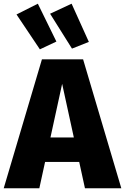

<svg xmlns="http://www.w3.org/2000/svg" viewBox="-39 -1015 674 1035"><path d="M615 0H419L388 -142H204L173 0H-19L187 -695H409ZM359 -274 296 -563 233 -274ZM176 -749 50 -937 165 -995 265 -791ZM349 -753 231 -941 347 -995 440 -789Z"/></svg>

Font: Trujillo ExtraBold
Style: Regular
Weight: 800
Designer: Fira Sans original fonts by bBox Type GmbH, Carrois Corporate GbR, & Edenspiekermann AG / Changes by Cristiano Sobral
Foundry: Fira Sans original fonts by bBox Type GmbH, Carrois Corporate GbR, & Edenspiekermann AG / Changes by Cristiano Sobral
Version: Version 4.301;July 28, 2020;FontCreator 13.0.0.2655 64-bit